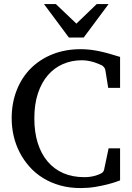

<svg xmlns="http://www.w3.org/2000/svg" viewBox="-20 -936 667 972"><path d="M587.9 -22.9Q585.9 -22 568.8 -15.9Q551.8 -9.8 524.4 -2.7Q497.1 4.4 461.7 10.3Q426.3 16.1 388.2 16.1Q332 16.1 284.4 2.7Q236.8 -10.7 198 -34.7Q159.2 -58.6 129.6 -91.8Q100.1 -125 79.8 -164.1Q59.6 -203.1 49.3 -247.1Q39.1 -291 39.1 -336.9Q39.1 -414.6 64.5 -479Q89.8 -543.5 135.7 -589.6Q181.6 -635.7 246.1 -661.4Q310.5 -687 389.2 -687Q413.6 -687 436.3 -684.3Q459 -681.6 482.4 -676.8Q505.9 -671.9 531.7 -664.6Q557.6 -657.2 587.9 -647.9V-491.2H527.8L513.2 -582Q512.2 -588.9 506.3 -595.7Q500.5 -602.5 496.1 -605Q490.2 -607.4 480.7 -611.8Q471.2 -616.2 458 -620.4Q444.8 -624.5 428.7 -627.7Q412.6 -630.9 394 -630.9Q342.8 -630.9 298.8 -611.8Q254.9 -592.8 222.7 -555.7Q190.4 -518.6 172.1 -463.6Q153.8 -408.7 153.8 -336.9Q153.8 -267.1 171.1 -211.9Q188.5 -156.7 221.2 -118.2Q253.9 -79.6 300.8 -59.3Q347.7 -39.1 407.2 -39.1Q424.8 -39.1 439.2 -41.5Q453.6 -43.9 464.4 -47.1Q475.1 -50.3 481 -53Q486.8 -55.7 487.8 -56.2Q495.6 -59.1 500.5 -64.5Q505.4 -69.8 506.8 -76.2L529.8 -185.1H587.9ZM403.8 -746.1H328.6L202.6 -915.5H262.7L366.7 -816.4L469.7 -915.5H529.8Z"/></svg>

Font: Charis SIL Am
Style: Regular
Weight: 400
Foundry: SIL International
Version: Version 5.000